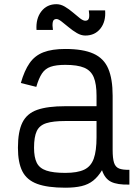

<svg xmlns="http://www.w3.org/2000/svg" viewBox="-20 -860 640 894"><path d="M284 14Q201.5 14 153.2 -3.8Q105 -21.5 84.2 -62.2Q63.5 -103 63.5 -172Q63.5 -247 84.2 -289.2Q105 -331.5 153.2 -348.5Q201.5 -365.5 284 -365.5H429.5V-414Q429.5 -469 416.5 -500.2Q403.5 -531.5 372 -544.8Q340.5 -558 284 -558Q241.5 -558 216 -549.2Q190.5 -540.5 175.5 -518Q160.5 -495.5 149 -455.5L77 -473.5Q93.5 -531.5 117.8 -566.2Q142 -601 182 -616.5Q222 -632 284 -632Q367 -632 415.2 -610.2Q463.5 -588.5 484 -540.5Q504.5 -492.5 504.5 -414V-162Q504.5 -122.5 511 -102.2Q517.5 -82 534.8 -75.2Q552 -68.5 582.5 -69.5V-0.5Q526.5 1 497.2 -13.5Q468 -28 455 -67.5Q437 -37.5 414.2 -19.2Q391.5 -1 360 6.5Q328.5 14 284 14ZM284 -55Q340.5 -55 372 -70Q403.5 -85 416.5 -121.2Q429.5 -157.5 429.5 -221V-296.5H284Q227.5 -296.5 195.8 -286.5Q164 -276.5 151.2 -249.8Q138.5 -223 138.5 -172Q138.5 -127.5 151.2 -102Q164 -76.5 195.8 -65.8Q227.5 -55 284 -55ZM377 -694.5Q358 -694.5 338.2 -706Q318.5 -717.5 300 -733Q281.5 -748.5 266.5 -760Q251.5 -771.5 243 -771.5Q228.5 -771.5 225.8 -757.2Q223 -743 226.5 -720.5H150Q146.5 -773.5 172.5 -807Q198.5 -840.5 243 -840.5Q262.5 -840.5 282 -829Q301.5 -817.5 319.5 -802Q337.5 -786.5 352.2 -775Q367 -763.5 377 -763.5Q392 -763.5 394.5 -776.8Q397 -790 393.5 -811.5H469.5Q473.5 -760 447.8 -727.2Q422 -694.5 377 -694.5Z"/></svg>

Font: Victor Mono Thin
Style: Regular
Weight: 100
Monospace: yes
Designer: Rune Bjørnerås
Version: Version 1.561;gftools[0.9.30]